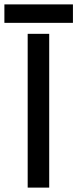

<svg xmlns="http://www.w3.org/2000/svg" viewBox="-37 -854 352 874"><path d="M89 0V-700H187V0ZM-17 -750V-834H295V-750Z"/></svg>

Font: Figtree Light Medium
Style: Regular
Weight: 500
Version: Version 2.001;gftools[0.9.30]